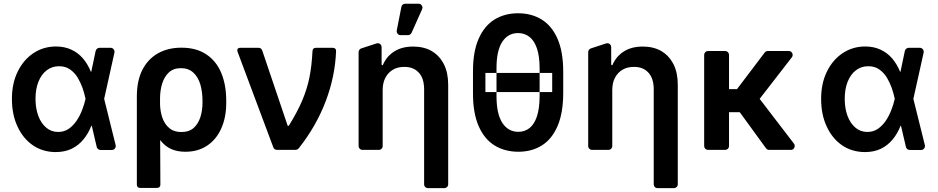

<svg xmlns="http://www.w3.org/2000/svg" viewBox="-20 -801 5012 1026"><path d="M154.8 -25.2Q102.3 -61.8 73.2 -125.7Q43.7 -188.9 43.7 -272.7Q43.7 -355.5 74.6 -418.3Q105.1 -481.2 158.7 -517Q212.7 -552.6 279.1 -552.6Q325.3 -552.6 361.5 -535.5Q397 -519.5 423.7 -488.3Q449.9 -457 465.6 -417.6H467.7L491.1 -528.8Q492.9 -535.9 498.6 -540.7Q504.3 -545.5 511.4 -545.5H571.4Q579.9 -545.5 585.9 -539.2Q592 -533 592 -524.5Q592 -521.7 591.6 -520.2L536.6 -272.7L598 -25.6Q598.7 -22 598.7 -20.6Q598.7 -12.1 592.7 -5.9Q586.6 0.4 577.8 0.4H517Q509.9 0.4 504.1 -4.3Q498.2 -8.9 496.8 -16L470.5 -128.6H468Q452.1 -87.7 426.1 -56.1Q399.9 -24.1 362.9 -6Q326.3 11.7 275.9 11.7Q206.7 10.7 154.8 -25.2ZM184.7 -181.8Q199.6 -141.7 227.3 -118.6Q254.3 -95.9 290.5 -95.9Q322.8 -95.9 347.7 -112.9Q371.8 -130 390.3 -157.3Q408.7 -185.7 419.4 -214.8Q430.8 -244 436.8 -271.3L437.1 -272.7L436.8 -274.1Q431.8 -299.4 421.2 -330.6Q410.5 -360.4 394.5 -387.1Q378.2 -413.4 353.7 -430.4Q329.5 -447.1 295.8 -447.1Q257.1 -447.1 228.7 -424.7Q200.6 -403.1 185 -363.3Q169.7 -324.2 169.7 -273.1Q169.7 -222.3 184.7 -181.8Z M711.3 185.4V-285.5Q711.3 -370.4 741.1 -428.3Q771 -486.2 824.4 -516.2Q877.8 -546.2 949.6 -546.2Q1029.1 -546.2 1082.7 -510.3Q1136.4 -474.4 1162.6 -410.7Q1188.9 -346.9 1188.9 -262.8V-252.8Q1189.3 -175.8 1163 -115.8Q1136.4 -55.8 1087.2 -22.9Q1038 9.9 971.2 9.9Q910.9 9.9 871.8 -17.8Q852.6 -31.2 835.9 -52.6L837 185.4Q837 193.9 832.4 198.5Q827.8 203.1 819.2 203.1H729Q720.5 203.1 715.9 198.5Q711.3 193.9 711.3 185.4ZM835.2 -243.3Q836.3 -204.9 847.7 -171.7Q859 -138.5 884.1 -117Q909.1 -95.5 948.9 -95.5Q991.1 -95.5 1016 -118.3Q1039.4 -139.9 1050.8 -175.2Q1062.1 -210.6 1062.1 -252.8V-262.8Q1062.1 -308.6 1050.8 -349.1Q1038.4 -390.3 1012.6 -413.5Q986.9 -436.8 946.7 -436.8Q907 -436.8 882.1 -413.7Q858.3 -391.3 846.9 -355.3Q835.6 -319.2 835.2 -276.6Z M1440.3 -14.2 1249.3 -524.9Q1247.9 -528.8 1247.9 -532.7Q1247.9 -538.7 1252 -542.1Q1256 -545.5 1263.5 -545.5H1361.2Q1376.4 -545.5 1381.4 -530.9L1517.4 -128.6H1523.1Q1568.9 -202.4 1595 -264Q1621.1 -325.6 1633.5 -387.3Q1646 -448.9 1649.9 -528.1Q1650.2 -536.6 1654.8 -541Q1659.4 -545.5 1668 -545.5H1758.2Q1766.7 -545.5 1771.5 -540.8Q1776.3 -536.2 1775.9 -527.3Q1770.6 -391.7 1720.3 -259.6Q1670.1 -127.5 1578.1 -10.7Q1573.9 -5 1568.7 -2.5Q1563.6 0 1556.5 0H1460.6Q1445.7 0 1440.3 -14.2Z M2246.4 183.9V-327.1Q2246.4 -332 2245.7 -340.6Q2242.9 -382.1 2222.3 -408L2221.6 -408.7L2220.5 -410.2Q2218 -412.6 2218 -412.6Q2192.1 -441.8 2146.3 -443.5H2140.3Q2105.5 -443.5 2080.6 -429Q2054.7 -414.1 2039.8 -386.4Q2024.9 -358.7 2024.9 -319.2V-20.6Q2024.9 -12.1 2018.8 -6Q2012.8 0 2003.9 0H1916.9Q1908.4 0 1902.3 -6Q1896.3 -12.1 1896.3 -20.6V-522.4Q1896.3 -529.1 1900.2 -534.6Q1904.1 -540.1 1910.5 -542.3L1991.8 -568.9Q1995 -570 1998.6 -570Q2007.1 -570 2013.1 -563.9Q2019.2 -557.9 2019.2 -549.4V-456.3Q2019.2 -454.9 2020.4 -453.7Q2021.7 -452.4 2023.1 -452.4Q2025.6 -452.4 2026.6 -454.9Q2026.6 -455.3 2027.3 -456.7L2028.4 -459.2L2029.8 -462.4L2030.9 -464.5L2032.7 -467.7L2033.7 -469.8Q2034.1 -470.5 2034.4 -471.2Q2034.8 -471.9 2035.5 -472.7Q2036.2 -474.1 2036.9 -474.8Q2037.3 -475.9 2038.7 -478L2039.8 -480.1L2041.9 -482.6Q2042.6 -484 2043.3 -484.7Q2043.3 -485.1 2045.1 -487.6L2046.5 -489.3L2048.7 -492.2L2050.4 -494L2052.6 -496.8Q2053.3 -497.2 2054 -498.6Q2055.4 -499.6 2056.5 -501.1Q2056.5 -501.1 2058.2 -502.8L2060.7 -505.3L2062.1 -506.7L2065 -509.2L2066.8 -510.7Q2066.8 -510.7 2069.6 -513.5L2071 -514.6L2074.2 -517.4L2075.6 -518.5Q2077.1 -519.2 2079.9 -521.3L2080.6 -522L2085.6 -525.2Q2126.8 -552.2 2188.2 -552.2Q2244.7 -552.2 2286.6 -528.4Q2323.9 -506.7 2345.5 -469.5Q2346.2 -468 2351.9 -458.1Q2375 -412.6 2375 -347.7V183.9Q2375 192.5 2368.8 198.5Q2362.6 204.5 2354 204.5H2267Q2258.5 204.5 2252.5 198.5Q2246.4 192.5 2246.4 183.9ZM2099.8 -634.2Q2099.8 -625.7 2105.8 -619.5Q2111.9 -613.3 2120.4 -613.3H2160.2Q2166.2 -613.3 2171.3 -616.7Q2176.5 -620 2179.3 -625.7L2235.8 -752.1Q2237.6 -756.7 2237.6 -760.3Q2237.6 -768.8 2231.5 -775Q2225.5 -781.2 2216.6 -781.2H2145.2Q2137.8 -781.2 2132.1 -776.5Q2126.4 -771.7 2125 -764.6L2100.1 -638.1Q2099.8 -636.7 2099.8 -634.2Z M2507.5 -305V-417.3Q2507.1 -524.1 2537.5 -593.4Q2567.8 -662.6 2622.2 -696.4Q2676.5 -730.1 2748.6 -730.1Q2820.3 -730.1 2874.6 -696.6Q2929 -663 2959.3 -593.8Q2989.7 -524.5 2989.7 -417.3V-305Q2989.7 -197.4 2959.5 -127.5Q2929.3 -57.5 2875.5 -23.8Q2821.7 9.9 2750 9.9Q2677.6 9.9 2622.9 -23.8Q2568.2 -57.5 2537.6 -127.5Q2507.1 -197.4 2507.5 -305ZM2863.6 -287.3V-436.8Q2863.3 -501.4 2849.1 -542.8Q2834.9 -584.2 2808.9 -604.2Q2783 -624.3 2748.6 -624.3Q2694.6 -624.3 2663.9 -577.4Q2633.2 -530.5 2633.2 -436.8V-287.3Q2633.2 -192.1 2664.4 -144.4Q2695.7 -96.6 2750 -96.6Q2784.4 -96.6 2809.8 -116.8Q2835.2 -137.1 2849.3 -179.3Q2863.3 -221.6 2863.6 -287.3ZM2930.8 -308.9V-411.2H2573.9V-308.9Z M3473.4 183.9V-327.1Q3473.4 -332 3472.7 -340.6Q3469.8 -382.1 3449.2 -408L3448.5 -408.7L3447.4 -410.2Q3445 -412.6 3445 -412.6Q3419 -441.8 3373.2 -443.5H3367.2Q3332.4 -443.5 3307.5 -429Q3281.6 -414.1 3266.7 -386.4Q3251.8 -358.7 3251.8 -319.2V-20.6Q3251.8 -12.1 3245.7 -6Q3239.7 0 3230.8 0H3143.8Q3135.3 0 3129.3 -6Q3123.2 -12.1 3123.2 -20.6V-522.4Q3123.2 -529.1 3127.1 -534.6Q3131 -540.1 3137.4 -542.3L3218.8 -568.9Q3221.9 -570 3225.5 -570Q3234 -570 3240.1 -563.9Q3246.1 -557.9 3246.1 -549.4V-456.3Q3246.1 -454.9 3247.3 -453.7Q3248.6 -452.4 3250 -452.4Q3252.5 -452.4 3253.6 -454.9Q3253.6 -455.3 3254.3 -456.7L3255.3 -459.2L3256.7 -462.4L3257.8 -464.5L3259.6 -467.7L3260.7 -469.8Q3261 -470.5 3261.4 -471.2Q3261.7 -471.9 3262.4 -472.7Q3263.1 -474.1 3263.8 -474.8Q3264.2 -475.9 3265.6 -478L3266.7 -480.1L3268.8 -482.6Q3269.5 -484 3270.2 -484.7Q3270.2 -485.1 3272 -487.6L3273.4 -489.3L3275.6 -492.2L3277.3 -494L3279.5 -496.8Q3280.2 -497.2 3280.9 -498.6Q3282.3 -499.6 3283.4 -501.1Q3283.4 -501.1 3285.2 -502.8L3287.6 -505.3L3289.1 -506.7L3291.9 -509.2L3293.7 -510.7Q3293.7 -510.7 3296.5 -513.5L3297.9 -514.6L3301.1 -517.4L3302.6 -518.5Q3304 -519.2 3306.8 -521.3L3307.5 -522L3312.5 -525.2Q3353.7 -552.2 3415.1 -552.2Q3471.6 -552.2 3513.5 -528.4Q3550.8 -506.7 3572.4 -469.5Q3573.2 -468 3578.8 -458.1Q3601.9 -412.6 3601.9 -347.7V183.9Q3601.9 192.5 3595.7 198.5Q3589.5 204.5 3581 204.5H3494Q3485.4 204.5 3479.4 198.5Q3473.4 192.5 3473.4 183.9Z M3742.9 -20.6V-507.8Q3742.9 -516.3 3748.9 -522.4Q3755 -528.4 3763.8 -528.4H3855.1Q3863.6 -528.4 3869.7 -522.4Q3875.7 -516.3 3875.7 -507.8V-324.6H3918.3L4066.4 -520.2Q4069.2 -524.1 4073.7 -526.3Q4078.1 -528.4 4082.7 -528.4H4195.3Q4204.2 -528.4 4210 -522Q4215.9 -515.6 4215.9 -507.5Q4215.9 -500.4 4211.6 -495L4039.4 -272.7L4222.7 -33.4Q4226.9 -28.1 4226.9 -21Q4226.9 -12.8 4221.1 -6.4Q4215.2 0 4206.3 0H4090.2Q4079.9 0 4073.5 -8.5L3933.2 -201.3H3875.7V-20.6Q3875.7 -12.1 3869.7 -6Q3863.6 0 3855.1 0H3763.8Q3755 0 3748.9 -6Q3742.9 -12.1 3742.9 -20.6Z M4479 -25.2Q4426.5 -61.8 4397.4 -125.7Q4367.9 -188.9 4367.9 -272.7Q4367.9 -355.5 4398.8 -418.3Q4429.3 -481.2 4483 -517Q4536.9 -552.6 4603.3 -552.6Q4649.5 -552.6 4685.7 -535.5Q4721.2 -519.5 4747.9 -488.3Q4774.1 -457 4789.8 -417.6H4791.9L4815.3 -528.8Q4817.1 -535.9 4822.8 -540.7Q4828.5 -545.5 4835.6 -545.5H4895.6Q4904.1 -545.5 4910.2 -539.2Q4916.2 -533 4916.2 -524.5Q4916.2 -521.7 4915.8 -520.2L4860.8 -272.7L4922.2 -25.6Q4922.9 -22 4922.9 -20.6Q4922.9 -12.1 4916.9 -5.9Q4910.9 0.4 4902 0.4H4841.3Q4834.2 0.4 4828.3 -4.3Q4822.4 -8.9 4821 -16L4794.7 -128.6H4792.3Q4776.3 -87.7 4750.4 -56.1Q4724.1 -24.1 4687.1 -6Q4650.6 11.7 4600.1 11.7Q4530.9 10.7 4479 -25.2ZM4508.9 -181.8Q4523.8 -141.7 4551.5 -118.6Q4578.5 -95.9 4614.7 -95.9Q4647 -95.9 4671.9 -112.9Q4696 -130 4714.5 -157.3Q4733 -185.7 4743.6 -214.8Q4755 -244 4761 -271.3L4761.4 -272.7L4761 -274.1Q4756 -299.4 4745.4 -330.6Q4734.7 -360.4 4718.8 -387.1Q4702.4 -413.4 4677.9 -430.4Q4653.8 -447.1 4620 -447.1Q4581.3 -447.1 4552.9 -424.7Q4524.9 -403.1 4509.2 -363.3Q4494 -324.2 4494 -273.1Q4494 -222.3 4508.9 -181.8Z"/></svg>

Font: DeltaSans SemiBold
Style: Regular
Weight: 600
Designer: Rasmus Andersson
Foundry: rsms
Version: Version 3.012